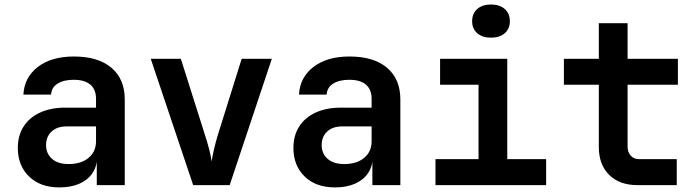

<svg xmlns="http://www.w3.org/2000/svg" viewBox="-20 -806 3040 836"><path d="M238.5 10Q155.3 10 106.5 -37.5Q57.6 -85 57.6 -162Q57.6 -215.9 82.7 -255.1Q107.7 -294.3 154.3 -315.8Q200.9 -337.3 264.4 -337.3H398.1V-375.6Q398.1 -416.1 373.5 -437.4Q348.9 -458.6 301 -458.6Q257.2 -458.6 230.7 -441.9Q204.3 -425.3 202.3 -394.2H81.9Q85.7 -468.6 144.4 -514.3Q203.1 -560 302.2 -560Q407.4 -560 465.3 -510.8Q523.2 -461.7 523.2 -373.3V0H401.4V-105.3H381.2L402.8 -122.9Q402.8 -82.3 382.8 -52.5Q362.8 -22.6 326.1 -6.3Q289.4 10 238.5 10ZM278.7 -91.7Q333.6 -91.7 365.8 -118.8Q398.1 -145.8 398.1 -190.9V-255.6H270.3Q228.6 -255.6 204.6 -233.2Q180.6 -210.8 180.6 -174.4Q180.6 -137.1 206.5 -114.4Q232.3 -91.7 278.7 -91.7Z M821.1 0 636.4 -550H767.4L873.3 -215.7Q883.2 -185.6 890.9 -155.4Q898.6 -125.2 901.4 -102.9Q904.7 -125.2 911.7 -155.4Q918.7 -185.6 927.5 -215.1L1032.3 -550H1163.6L980.1 0Z M1438.5 10Q1355.3 10 1306.5 -37.5Q1257.6 -85 1257.6 -162Q1257.6 -215.9 1282.7 -255.1Q1307.7 -294.3 1354.3 -315.8Q1400.9 -337.3 1464.4 -337.3H1598.1V-375.6Q1598.1 -416.1 1573.5 -437.4Q1548.9 -458.6 1501 -458.6Q1457.2 -458.6 1430.7 -441.9Q1404.3 -425.3 1402.3 -394.2H1281.9Q1285.7 -468.6 1344.4 -514.3Q1403.1 -560 1502.2 -560Q1607.4 -560 1665.3 -510.8Q1723.2 -461.7 1723.2 -373.3V0H1601.4V-105.3H1581.2L1602.8 -122.9Q1602.8 -82.3 1582.8 -52.5Q1562.8 -22.6 1526.1 -6.3Q1489.4 10 1438.5 10ZM1478.7 -91.7Q1533.6 -91.7 1565.8 -118.8Q1598.1 -145.8 1598.1 -190.9V-255.6H1470.3Q1428.6 -255.6 1404.6 -233.2Q1380.6 -210.8 1380.6 -174.4Q1380.6 -137.1 1406.5 -114.4Q1432.3 -91.7 1478.7 -91.7Z M1876.2 0V-113H2063.6V-437H1896.2V-550H2188.7V-113H2357.9V0ZM2117.9 -642Q2080.2 -642 2058 -661.3Q2035.8 -680.7 2035.8 -713.8Q2035.8 -747.3 2058 -766.8Q2080.2 -786.4 2117.9 -786.4Q2155.6 -786.4 2177.8 -766.8Q2200 -747.3 2200 -713.8Q2200 -680.7 2177.8 -661.3Q2155.6 -642 2117.9 -642Z M2755 0Q2677.6 0 2632.5 -44.5Q2587.4 -88.9 2587.4 -165.5V-437H2435.3V-550H2587.4V-705H2712.6V-550H2931.7V-437H2712.6V-168.4Q2712.6 -143.9 2726.1 -128.5Q2739.7 -113 2763.8 -113H2926.7V0Z"/></svg>

Font: Atlassian Mono
Style: Regular
Weight: 400
Monospace: yes
Designer: Philipp Nurullin, Konstantin Bulenkov
Foundry: Modifications by Atlassian Pty Ltd, manufactured by JetBrains
Version: Version 2.304